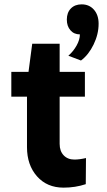

<svg xmlns="http://www.w3.org/2000/svg" viewBox="-20 -842 491 882"><path d="M104 -166V-398H32V-512H111L128 -641H254V-512H370V-398H254V-181Q254 -148 272.5 -128.5Q291 -109 322 -109Q345 -109 375 -116L374 4Q326 20 272 20Q196 20 150 -32Q104 -84 104 -166ZM347 -684Q320 -684 303.5 -703Q287 -722 287 -752Q287 -784 305.5 -803Q324 -822 355 -822Q390 -822 411.5 -797.5Q433 -773 433 -733Q433 -685 410 -637.5Q387 -590 352 -564L294 -586Q317 -606 332 -633Q347 -660 347 -684Z"/></svg>

Font: Metropolitano
Style: Bold
Weight: 700
Designer: Fonts by Alex Slobzheninov & Chris M. Simpson / Changes by Cristiano Sobral
Foundry: Fonts by Alex Slobzheninov & Chris M. Simpson / Changes by Cristiano Sobral
Version: Version 1.00;August 30, 2020;FontCreator 13.0.0.2681 64-bit